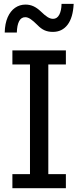

<svg xmlns="http://www.w3.org/2000/svg" viewBox="-20 -993 413 1013"><path d="M368.7 -972.7Q365.2 -899.9 336.4 -862.3Q307.6 -824.7 258.8 -824.7Q233.9 -824.7 214.8 -833.3Q195.8 -841.8 177.7 -860.8Q156.7 -881.8 141.6 -892.1Q126.5 -902.3 113.3 -902.3Q91.8 -902.3 80.8 -881.1Q69.8 -859.9 68.8 -821.3H4.9Q5.9 -868.7 20.5 -901.9Q35.2 -935.1 59.6 -951.9Q84 -968.8 114.3 -968.8Q137.2 -968.8 156.5 -960Q175.8 -951.2 194.8 -933.1Q216.3 -912.1 231.2 -902.8Q246.1 -893.6 259.8 -893.6Q281.2 -893.6 292.7 -915.3Q304.2 -937 304.7 -972.7ZM327.6 0H45.4V-74.2H138.2V-652.8H45.4V-727.1H327.6V-652.8H234.9V-74.2H327.6Z"/></svg>

Font: SG Kara Bold
Style: Regular
Weight: 400
Designer: Damoon Khanjanzadeh
Version: Version 1.000